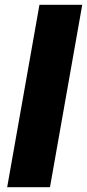

<svg xmlns="http://www.w3.org/2000/svg" viewBox="-20 -783 364 803"><path d="M189 0H10L145 -763H324Z"/></svg>

Font: Open Sauce One Black Italic
Style: Regular
Weight: 900
Italic angle: -10°
Designer: Alfredo Marco Pradil
Foundry: Creative Sauce Fz LLC
Version: Version 1.477